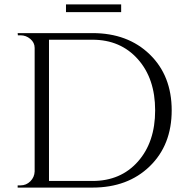

<svg xmlns="http://www.w3.org/2000/svg" viewBox="-20 -850 847 870"><path d="M279 -795V-830H529V-795ZM399 0H60V-10H73Q99 -10 117.5 -28.5Q136 -47 137 -73V-633Q137 -657 117.5 -673.5Q98 -690 73 -690H61L60 -700H399Q559 -700 658.5 -603.5Q758 -507 758 -350Q758 -193 658.5 -96.5Q559 0 399 0ZM202 -670V-30H399Q527 -30 605 -118Q683 -206 683 -350Q683 -494 604.5 -582Q526 -670 399 -670Z"/></svg>

Font: Cinzel Decorative
Style: Regular
Weight: 400
Designer: Natanael Gama
Version: Version 1.001;PS 001.001;hotconv 1.0.56;makeotf.lib2.0.21325